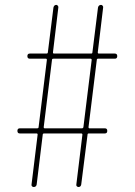

<svg xmlns="http://www.w3.org/2000/svg" viewBox="-20 -750 540 770"><path d="M188.5 -509.8 155.3 -240.2Q155.3 -235.4 159.2 -235.4H308.6Q313.5 -235.4 314.5 -240.2L347.7 -509.8Q347.7 -514.6 342.8 -514.6H194.3Q188.5 -514.6 188.5 -509.8ZM59.6 -214.8Q49.8 -214.8 49.8 -225.1Q49.8 -235.4 59.6 -235.4H128.9Q134.8 -235.4 134.8 -240.2L168 -509.8Q168 -514.6 164.1 -514.6H99.6Q89.8 -514.6 89.8 -524.9Q89.8 -535.2 99.6 -535.2H166Q171.9 -535.2 171.9 -540L194.3 -719.7Q196.3 -729.5 205.1 -730.5Q209 -730.5 211.9 -727.1Q214.8 -723.6 213.9 -719.7L192.4 -540Q192.4 -535.2 196.3 -535.2H345.7Q350.6 -535.2 350.6 -540L373 -719.7Q375 -729.5 384.8 -730.5Q388.7 -730.5 391.6 -727.1Q394.5 -723.6 393.6 -719.7L372.1 -540Q372.1 -535.2 376 -535.2H440.4Q450.2 -535.2 450.2 -524.9Q450.2 -514.6 440.4 -514.6H373Q368.2 -514.6 368.2 -509.8L335 -240.2Q335 -235.4 338.9 -235.4H400.4Q410.2 -235.4 410.2 -225.1Q410.2 -214.8 400.4 -214.8H335.9Q331.1 -214.8 331.1 -210L305.7 -9.8Q303.7 0 294.9 0Q291 0 288.1 -2.9Q285.2 -5.9 286.1 -9.8L310.5 -210Q310.5 -214.8 305.7 -214.8H157.2Q151.4 -214.8 151.4 -210L127 -9.8Q125 0 115.2 0Q111.3 0 108.4 -2.9Q105.5 -5.9 106.4 -9.8L130.9 -210Q130.9 -214.8 127 -214.8Z"/></svg>

Font: Rounded Mgen+ 1mn thin
Style: Regular
Weight: 100
Designer: [Source Han Sans]
Ryoko NISHIZUKA  (kana & ideographs); Paul D. Hunt (Latin, Greek & Cyrillic); Wenlong ZHANG  (bopomofo
Version: Version 1.059.20150602